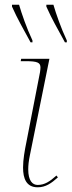

<svg xmlns="http://www.w3.org/2000/svg" viewBox="-20 -786 304 816"><path d="M110 -606H118V-614C93 -667 72 -728 61 -766H31V-758C55 -704 78 -665 110 -606ZM256 -606H264V-614C239 -667 218 -728 207 -766H177V-758C201 -704 224 -665 256 -606ZM140 10C174 10 198 -7 226 -32L220 -40C192 -15 170 0 140 0C118 0 100 -18 100 -66C100 -83 102 -102 107 -126L190 -536H70L68 -526H89C139 -526 152 -520 152 -499C152 -493 151 -487 150 -479L92 -181C85 -147 78 -108 78 -74C78 -27 92 10 140 10Z"/></svg>

Font: Noto Serif Display Thin
Style: Italic
Weight: 100
Italic angle: -12°
Designer: Monotype Design Team
Foundry: Monotype Imaging Inc.
Version: Version 2.009